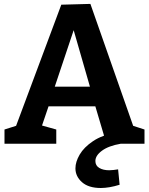

<svg xmlns="http://www.w3.org/2000/svg" viewBox="-20 -726 753 970"><path d="M661 -66.7 624 -99.7 710 -71.7V0H517.7L456.3 -207L478.3 -188.7H213.7L231 -205.7L188 -79.3L183.7 -94.3L264.3 -71.7V0H2.7V-71.7L86.3 -98.3L53.7 -70L289.7 -702.3L436.7 -706.3ZM250.3 -269 240.3 -288.3H454.7L440.7 -266L336.7 -627.3L370 -626.7ZM489.5 223.8Q427.3 223.8 394.2 194.4Q361.1 165 361.1 124.4Q361.1 91.8 382.5 55Q403.9 18.2 449.7 -12.7Q495.5 -43.6 567.7 -57L590.7 0Q528.9 10.6 495.4 35.2Q461.9 59.8 461.9 87.4Q461.9 110.8 481.7 122.5Q501.5 134.2 531.9 134.2Q542.9 134.2 554.1 132.7Q565.3 131.2 576.7 129.6L584.3 207.4Q558.1 215.6 534 219.7Q509.9 223.8 489.5 223.8Z"/></svg>

Font: Bitter Thin
Style: Regular
Weight: 100
Designer: Sol Matas, and Bitter project Authors
Foundry: Sol Matas
Version: Version 2.002